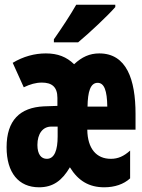

<svg xmlns="http://www.w3.org/2000/svg" viewBox="-20 -786 603 816"><path d="M209 -619V-606H312C361 -647 438 -719 470 -756V-766H304C279 -722 242 -666 209 -619ZM146 10C206 10 244 -19 277 -75C312 -18 358 10 423 10C467 10 506 -3 533 -28V-146C506 -122 482 -111 451 -111C390 -111 352 -154 351 -235H556V-302C556 -448 518 -559 402 -559C361 -559 328 -544 295 -513C263 -544 226 -559 175 -559C127 -559 79 -546 34 -519L81 -415C108 -428 132 -435 158 -435C200 -435 224 -417 224 -370V-336L166 -334C65 -329 8 -275 8 -160C8 -52 59 10 146 10ZM436 -333H352C353 -396 364 -434 395 -434C423 -434 435 -401 436 -333ZM179 -111C155 -111 139 -130 139 -170C139 -218 162 -248 198 -248H225V-206C225 -149 212 -111 179 -111Z"/></svg>

Font: Noto Sans Mono SemiCondensed ExtraBold
Style: Regular
Weight: 800
Width: 4
Designer: Monotype Design Team
Foundry: Monotype Imaging Inc.
Version: Version 2.014